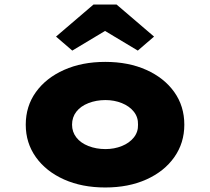

<svg xmlns="http://www.w3.org/2000/svg" viewBox="-20 -820 931 850"><path d="M446 10Q343 10 263.5 -25.5Q184 -61 139 -124Q94 -187 94 -268Q94 -350 139 -412.5Q184 -475 263.5 -510.5Q343 -546 446 -546Q549 -546 628 -510.5Q707 -475 751.5 -412.5Q796 -350 796 -268Q796 -187 751.5 -124Q707 -61 628 -25.5Q549 10 446 10ZM447 -160Q486 -160 519.5 -173.5Q553 -187 572.5 -211.5Q592 -236 591 -268Q592 -301 572.5 -325.5Q553 -350 519.5 -363.5Q486 -377 447 -377Q406 -377 371.5 -363.5Q337 -350 318 -325.5Q299 -301 299 -268Q299 -236 318 -211.5Q337 -187 371.5 -173.5Q406 -160 447 -160ZM300 -596 228 -658 394 -800H496L662 -658L590 -596L430 -692H460Z"/></svg>

Font: Lexend Mega Black
Style: Regular
Weight: 900
Version: Version 1.007